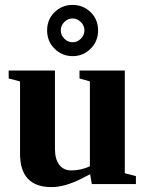

<svg xmlns="http://www.w3.org/2000/svg" viewBox="-20 -744 596 776"><path d="M344.2 -40 311 -22.9Q242.7 12.2 188 12.2Q61 12.2 61 -123V-415L15.1 -426.8V-459H202.1V-142.1Q202.1 -101.1 219.5 -78.1Q236.8 -55.2 269 -55.2Q306.2 -55.2 343.3 -71.8V-415L301.3 -426.8V-459H484.4V-43.9L529.3 -32.2V0H351.1ZM273.4 -517.1Q231 -517.1 200.7 -547.1Q170.4 -577.1 170.4 -621.1Q170.4 -665 200.4 -694.6Q230.5 -724.1 273.4 -724.1Q316.4 -724.1 346.4 -694.6Q376.5 -665 376.5 -621.1Q376.5 -577.6 346.4 -547.4Q316.4 -517.1 273.4 -517.1ZM273.4 -669.4Q254.4 -669.4 240 -655Q225.6 -640.6 225.6 -621.1Q225.6 -602.1 240 -587.6Q254.4 -573.2 273.4 -573.2Q292.5 -573.2 306.9 -587.6Q321.3 -602.1 321.3 -621.1Q321.3 -640.6 306.6 -655Q292 -669.4 273.4 -669.4Z"/></svg>

Font: Tinos
Style: Bold
Weight: 700
Designer: Steve Matteson
Foundry: Monotype Imaging Inc.
Version: Version 1.23